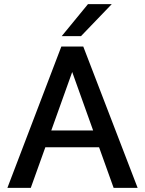

<svg xmlns="http://www.w3.org/2000/svg" viewBox="-20 -916 706 936"><path d="M16 0ZM463 -198H201L130 0H16L279 -689H386L651 0H534ZM434 -280 332 -565 230 -280ZM409 -896H525L375 -740H281Z"/></svg>

Font: Martel Sans SemiBold
Style: Regular
Weight: 600
Designer: Dan Reynolds and Mathieu Réguer
Foundry: Dan Reynolds and Mathieu Réguer
Version: Version 1.002; ttfautohint (v1.1) -l 5 -r 5 -G 72 -x 0 -D la